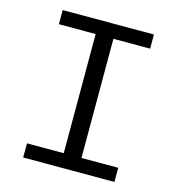

<svg xmlns="http://www.w3.org/2000/svg" viewBox="-105 -788 809 878"><g transform="rotate(15 300.0 -349.0)"><path d="M84 0V-67H258V-631H84V-698H516V-631H342V-67H516V0Z"/></g></svg>

Font: iA Writer Duo V
Style: Regular
Weight: 400
Designer: Mike Abbink, Paul van der Laan, Pieter van Rosmalen, Oliver Reichenstein
Foundry: Information Architects Inc.
Version: Version 2.000